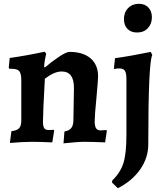

<svg xmlns="http://www.w3.org/2000/svg" viewBox="-20 -746 875 1010"><path d="M366 -110 369 -283Q369 -327 353 -348.5Q337 -370 304 -370Q266 -370 216 -332Q206 -152 206 -107Q206 -82 212.5 -72Q219 -62 236 -62L263 -63L265 -59L255 3Q187 0 150 0Q101 0 32 6L40 -56Q69 -59 80.5 -71.5Q92 -84 92 -112V-324Q92 -359 81.5 -371.5Q71 -384 43 -384H30L26 -389L31 -441Q117 -453 215 -474L223 -464Q214 -427 212 -395L216 -391Q247 -418 287.5 -445.5Q328 -473 346 -473Q417 -473 456.5 -439Q496 -405 496 -344Q496 -329 488 -239Q478 -137 478 -108Q478 -82 485.5 -71Q493 -60 509 -60Q520 -60 540 -62L542 -58L533 3Q461 0 425 0Q388 0 314 8L319 -54Q344 -59 354.5 -72Q365 -85 366 -110ZM632 -646Q632 -681 654 -703.5Q676 -726 711 -726Q742 -726 760.5 -706.5Q779 -687 779 -655Q779 -620 757.5 -597.5Q736 -575 701 -575Q669 -575 650.5 -594Q632 -613 632 -646ZM569 214 571 203Q614 161 629.5 111Q645 61 645 -36V-330Q645 -362 637 -374Q629 -386 608 -386Q596 -386 579 -383L585 -440Q661 -450 773 -473L781 -457Q760 -414 760 14Q760 84 717.5 145Q675 206 600 244Z"/></svg>

Font: Alegreya
Style: Bold
Weight: 700
Designer: Juan Pablo del Peral
Foundry: Huerta Tipografica
Version: Version 2.008; ttfautohint (v1.8)